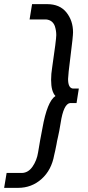

<svg xmlns="http://www.w3.org/2000/svg" viewBox="-55 -774 424 928"><path d="M32 134H-35L-23 62H51Q82 61 102.5 31Q123 1 129 -37Q139 -99 150 -154Q173 -284 213 -310Q192 -332 192 -388Q192 -417 197 -447Q217 -583 217 -604.5Q217 -626 210 -648Q199 -677 168 -680H88L100 -754H173Q234 -754 266 -714Q298 -674 298 -618Q298 -598 286 -504Q274 -410 274 -392Q274 -349 297 -346H326L315 -276H284Q252 -272 238 -179Q231 -136 225.5 -113Q220 -90 218 -76Q211 -40 207 -25Q194 48 146 91Q98 134 32 134Z"/></svg>

Font: Rambla
Style: Italic
Weight: 400
Italic angle: -12°
Designer: Martin Sommaruga
Foundry: Martin Sommaruga
Version: Version 1.001